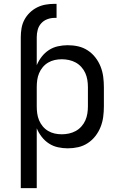

<svg xmlns="http://www.w3.org/2000/svg" viewBox="-20 -763 640 998"><path d="M88 215V-570Q88 -593 92 -616.5Q96 -640 107 -660.5Q118 -681 135 -697.5Q152 -714 173 -724.5Q194 -735 217 -739Q240 -743 263 -743H274V-670H263Q244 -670 225.5 -663Q207 -656 194 -641.5Q181 -627 176 -608Q171 -589 171 -570V-424Q181 -448 197 -468.5Q213 -489 234.5 -503Q256 -517 281.5 -522.5Q307 -528 332 -528Q360 -528 386.5 -522Q413 -516 436 -501Q459 -486 476 -464Q493 -442 503 -416.5Q513 -391 516.5 -364Q520 -337 520 -310V-210Q520 -183 516.5 -156Q513 -129 503 -103.5Q493 -78 476 -56Q459 -34 436 -19Q413 -4 386.5 2Q360 8 332 8Q307 8 281.5 2.5Q256 -3 234.5 -17Q213 -31 197 -51.5Q181 -72 171 -96V215ZM301 -65Q320 -65 338.5 -69Q357 -73 373.5 -82Q390 -91 403 -105.5Q416 -120 423.5 -137Q431 -154 434 -172.5Q437 -191 437 -210V-310Q437 -329 434 -347.5Q431 -366 423.5 -383Q416 -400 403 -414.5Q390 -429 373.5 -438Q357 -447 338.5 -451Q320 -455 301 -455Q282 -455 264 -451Q246 -447 230 -437.5Q214 -428 202 -413.5Q190 -399 183 -382Q176 -365 173.5 -347Q171 -329 171 -310V-210Q171 -191 173.5 -173Q176 -155 183 -138Q190 -121 202 -106.5Q214 -92 230 -82.5Q246 -73 264 -69Q282 -65 301 -65Z"/></svg>

Font: Nova Nerd Font
Style: Regular
Weight: 400
Designer: Belleve Invis
Foundry: Belleve Invis
Version: Version 24.1.4; ttfautohint (v1.8.4);Nerd Fonts 3.1.1